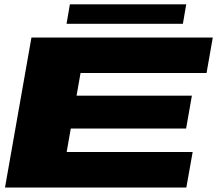

<svg xmlns="http://www.w3.org/2000/svg" viewBox="-20 -844 997 864"><path d="M2.5 0 121.5 -675H937.5L909.5 -515.5H342.5L324.5 -413.5H843.5L817.5 -265.5H298.5L280 -160H847L818.5 0ZM279.5 -737 294.5 -824.5H818L803 -737Z"/></svg>

Font: Anybody UltraExpanded ExtraBold
Style: Italic
Weight: 800
Width: 9
Italic angle: -10°
Designer: Tyler Finck
Foundry: Etcetera Type Company
Version: Version 1.010; ttfautohint (v1.8.3) -l 8 -r 50 -G 200 -x 14 